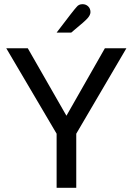

<svg xmlns="http://www.w3.org/2000/svg" viewBox="-20 -899 635 919"><path d="M375 -879Q391 -879 402 -868.5Q413 -858 413 -841Q413 -827 398.5 -811Q384 -795 341 -760Q326 -748 321 -743H251Q335 -854 347 -866Q357 -879 375 -879ZM251 0V-259L10 -668H113L298 -345L482 -668H585L345 -259V0Z"/></svg>

Font: Atkinson Hyperlegible Pro
Style: Regular
Weight: 400
Designer: Elliott Scott, Megan Eiswerth, Linus Boman, Theodore Petrosky, Jacob Perez
Foundry: Braille Institute
Version: Version 1.5.1